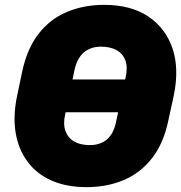

<svg xmlns="http://www.w3.org/2000/svg" viewBox="-20 -759 745 790"><path d="M336 11Q254 11 192.5 -16Q131 -43 93.5 -93.5Q56 -144 44.5 -212Q33 -280 50 -363L71 -463Q91 -558 138 -619Q185 -680 254.5 -709.5Q324 -739 409 -739Q518 -739 589.5 -691.5Q661 -644 689.5 -560.5Q718 -477 695 -366L673 -265Q654 -171 606.5 -109.5Q559 -48 490 -18.5Q421 11 336 11ZM350 -162Q392 -162 419.5 -185Q447 -208 457 -255L497 -441Q506 -482 496 -510Q486 -538 460 -552.5Q434 -567 395 -567Q354 -567 326 -544Q298 -521 287 -473L248 -288Q239 -248 249.5 -219.5Q260 -191 285.5 -176.5Q311 -162 350 -162ZM188 -297 216 -432H559L529 -297Z"/></svg>

Font: Hubot Sans Condensed ExtraLight Black
Style: Italic
Weight: 900
Italic angle: -12.0243°
Version: Version 2.000